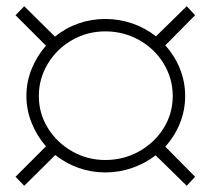

<svg xmlns="http://www.w3.org/2000/svg" viewBox="-20 -601 678 618"><path d="M512 -129 608 -32 581 -3 481 -101Q447 -75 405.5 -60.5Q364 -46 319 -46Q274 -46 233 -60.5Q192 -75 158 -102L58 -3L30 -32L128 -130Q99 -163 82 -205Q65 -247 65 -292Q65 -338 82 -379.5Q99 -421 128 -454L30 -552L58 -581L157 -483Q191 -511 232.5 -525.5Q274 -540 319 -540Q364 -540 406 -525.5Q448 -511 482 -484L581 -581L608 -552L512 -455Q542 -422 559 -380Q576 -338 576 -292Q576 -246 559 -204Q542 -162 512 -129ZM319 -86Q378 -86 428 -114Q478 -142 507 -189Q536 -236 536 -292Q536 -348 507 -396Q478 -444 428 -472Q378 -500 319 -500Q261 -500 212 -472Q163 -444 134 -396Q105 -348 105 -292Q105 -236 134 -189Q163 -142 212 -114Q261 -86 319 -86Z"/></svg>

Font: Montserrat Ace
Style: Light
Weight: 300
Designer: Julieta Ulanovsky
Foundry: Julieta Ulanovsky
Version: Version 1